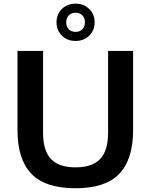

<svg xmlns="http://www.w3.org/2000/svg" viewBox="-20 -1018 822 1048"><path d="M392.5 9.5Q227 9.5 151.2 -69.5Q75.5 -148.5 75.5 -307.5V-740H215V-294.5Q215 -195 258.5 -149.8Q302 -104.5 392.5 -104.5Q482.5 -104.5 526.2 -149.8Q570 -195 570 -294.5V-740H706.5V-307.5Q706.5 -148.5 631.2 -69.5Q556 9.5 392.5 9.5ZM392.5 -794.5Q347.5 -794.5 318 -823.2Q288.5 -852 288.5 -896.5Q288.5 -940.5 318 -969.2Q347.5 -998 392.5 -998Q437.5 -998 467 -969.2Q496.5 -940.5 496.5 -896.5Q496.5 -852 467 -823.2Q437.5 -794.5 392.5 -794.5ZM392.5 -844Q415 -844 429.2 -858Q443.5 -872 443.5 -896.5Q443.5 -920.5 429.2 -934.5Q415 -948.5 392.5 -948.5Q370 -948.5 355.8 -934.5Q341.5 -920.5 341.5 -896.5Q341.5 -872 355.8 -858Q370 -844 392.5 -844Z"/></svg>

Font: Encode Sans SmExp SmBold
Style: Regular
Weight: 600
Width: 6
Designer: Multiple Designers
Foundry: Impallari Type
Version: Version 3.002; ttfautohint (v1.8.3) -l 8 -r 50 -G 200 -x 14 